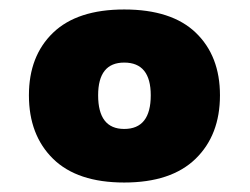

<svg xmlns="http://www.w3.org/2000/svg" viewBox="-20 -496 527 405"><path d="M41 -295Q41 -378 92 -427Q143 -476 242 -476Q342 -476 393 -427Q444 -378 444 -295Q444 -211 392.5 -161Q341 -111 242 -111Q143 -111 92 -161Q41 -211 41 -295ZM242 -224Q298 -224 298 -295Q298 -364 242 -364Q187 -364 187 -295Q187 -224 242 -224Z"/></svg>

Font: FiraGO ExtraBold
Style: Regular
Weight: 800
Designer: bBox Type
Foundry: bBox Type GmbH
Version: Version 1.001;PS 001.001;hotconv 1.0.88;makeotf.lib2.5.64775